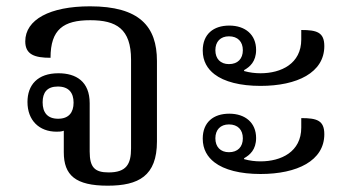

<svg xmlns="http://www.w3.org/2000/svg" viewBox="-20 -578 1092 608"><path d="M265 -558C138 -558 60 -516 60 -447C60 -405 90 -395 140 -395C140 -485 181 -514 266 -514C348 -514 395 -487 395 -389V-108C395 -58 380 -32 324 -32C280 -32 264 -48 264 -98V-251C264 -320 221 -346 165 -346C99 -346 67 -309 67 -255C67 -197 104 -161 159 -161C165 -161 174 -161 182 -164V-96C182 -23 219 10 321 10C419 10 477 -21 477 -130V-385C477 -494 422 -558 265 -558ZM164 -202C130 -202 115 -222 115 -254C115 -285 129 -304 163 -304C198 -304 213 -284 213 -253C213 -222 198 -202 164 -202Z M805 -306C921 -306 1007 -348 1007 -432C1007 -476 983 -483 934 -483V-453C934 -376 870 -346 805 -346C788 -346 771 -348 753 -353V-356C771 -366 791 -383 791 -420C791 -468 757 -497 706 -497C656 -497 622 -470 622 -418C622 -384 637 -360 659 -343C690 -319 741 -306 805 -306ZM705 -375C678 -375 662 -392 662 -419C662 -446 678 -463 705 -463C733 -463 749 -446 749 -419C749 -392 733 -375 705 -375ZM805 -27C921 -27 1007 -69 1007 -153C1007 -197 983 -204 934 -204V-174C934 -97 870 -67 805 -67C788 -67 771 -69 753 -74V-77C771 -87 791 -104 791 -141C791 -189 757 -218 706 -218C656 -218 622 -191 622 -139C622 -105 637 -81 659 -64C690 -40 741 -27 805 -27ZM705 -96C678 -96 662 -113 662 -140C662 -167 678 -184 705 -184C733 -184 749 -167 749 -140C749 -113 733 -96 705 -96Z"/></svg>

Font: Noto Serif Thai
Style: Regular
Weight: 400
Designer: Monotype Design Team
Foundry: Monotype Imaging Inc.
Version: Version 1.901